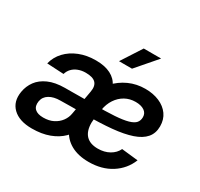

<svg xmlns="http://www.w3.org/2000/svg" viewBox="-160 -966 1232 1181"><g transform="rotate(30 456.5 -375.0)"><path d="M190.9 8.3Q101.6 8.3 55.7 -35.9Q9.8 -80.1 22.5 -154.8Q29.8 -198.2 55.4 -233.2Q81.1 -268.1 127.7 -288.8Q174.3 -309.6 243.7 -310.1Q269.5 -310.1 293.7 -310.3Q317.9 -310.5 344.5 -310.8Q371.1 -311 404.3 -311L394.5 -230Q360.8 -230 325.7 -229.5Q290.5 -229 258.8 -228.5Q211.4 -228.5 180.9 -210.2Q150.4 -191.9 144.5 -157.7Q138.7 -121.6 158.2 -103.3Q177.7 -85 218.3 -85Q259.3 -85 289.3 -100.3Q319.3 -115.7 337.9 -140.9Q356.4 -166 361.3 -196.3L392.1 -369.6Q399.9 -412.6 379.6 -433.8Q359.4 -455.1 308.1 -455.1Q279.3 -455.1 255.4 -445.8Q231.4 -436.5 215.6 -419.9Q199.7 -403.3 192.9 -379.9L73.7 -386.2Q85.9 -436 121.1 -473.4Q156.2 -510.7 208.5 -531.5Q260.7 -552.2 325.2 -552.2Q388.2 -552.2 430.2 -530.8Q472.2 -509.3 490 -470Q507.8 -430.7 498.5 -377.4L461.4 -152.3L453.1 -147.9Q437.5 -101.6 402.1 -66.4Q366.7 -31.2 313.7 -11.5Q260.7 8.3 190.9 8.3ZM596.2 11.7Q522 11.7 470.5 -16.8Q418.9 -45.4 393.8 -99.9Q368.7 -154.3 374 -230.5Q377.9 -299.8 402.1 -358.6Q426.3 -417.5 466.8 -460.9Q507.3 -504.4 560.5 -528.6Q613.8 -552.7 675.8 -552.7Q731.9 -552.7 775.6 -533.9Q819.3 -515.1 844 -480.5Q868.7 -445.8 868.7 -397.5Q868.7 -348.1 840.8 -315.7Q813 -283.2 757.8 -264.4Q702.6 -245.6 620.4 -237.8Q538.1 -230 428.7 -230L442.4 -310.1Q534.7 -310.1 594.2 -314Q653.8 -317.9 687.7 -327.6Q721.7 -337.4 735.4 -353.5Q749 -369.6 749 -394Q749 -421.9 726.1 -437.5Q703.1 -453.1 664.1 -453.1Q623 -453.1 589.8 -434.6Q556.6 -416 534.4 -382.6Q512.2 -349.1 504.9 -304.7Q501 -281.2 498 -262.7Q495.1 -244.1 493.4 -230.2Q491.7 -216.3 491.7 -206.5Q491.7 -147.5 520.3 -117.4Q548.8 -87.4 604.5 -87.4Q650.9 -87.4 685.8 -107.2Q720.7 -127 736.3 -160.2L853 -147.5Q823.7 -74.2 756.6 -31.2Q689.5 11.7 596.2 11.7ZM449.2 -618.7 542 -762.2H665.5L541.5 -618.7Z"/></g></svg>

Font: Inter 16pt SemiBold
Style: Italic
Weight: 600
Italic angle: -9.3988°
Version: Version 4.001;git-66647c0bb